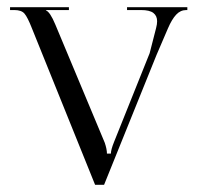

<svg xmlns="http://www.w3.org/2000/svg" viewBox="-20 -511 549 535"><path d="M245 4 69 -432Q56.8 -463.2 48.2 -473.1Q39.8 -483 20 -483H8V-491H172V-483H108V-482Q119.5 -477.8 134 -443L272 -113Q278 -95 278 -83H289Q289 -93.8 298 -116L397 -362.8L415 -433Q417.8 -443.5 417.8 -451.8Q417.8 -466.8 407.4 -474.9Q397 -483 373 -483H334V-491H502V-483H499Q482.8 -483 470.8 -470.1Q458.8 -457.2 448 -432L416 -357.5L270 4Z"/></svg>

Font: FogtwoNo5
Style: Regular
Weight: 400
Designer: gluk (gluksza@wp.pl)
Foundry: gluk (gluksza@wp.pl)
Version: Version 0.87